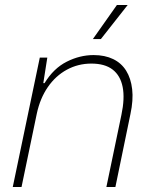

<svg xmlns="http://www.w3.org/2000/svg" viewBox="-20 -747 608 767"><path d="M31 0 139 -517H169L153 -415H158Q194 -474 246.5 -500.5Q299 -527 354 -527Q399 -527 432 -511Q465 -495 484 -464.5Q503 -434 508 -390.5Q513 -347 501 -291L441 0H405L465 -288Q479 -354 470 -399.5Q461 -445 430 -469Q399 -493 345 -493Q292 -493 247 -468.5Q202 -444 171 -399Q140 -354 127 -293L66 0ZM351 -591 447 -727H490L383 -591Z"/></svg>

Font: Mona Sans
Style: Italic
Weight: 200
Italic angle: -11.6951°
Designer: Deni Anggara
Foundry: GitHub
Version: Version 2.000